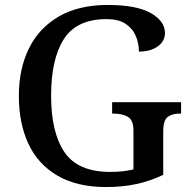

<svg xmlns="http://www.w3.org/2000/svg" viewBox="-20 -744 772 774"><path d="M408 10Q290 10 211.5 -36Q133 -82 94.5 -164.5Q56 -247 56 -358Q56 -466 96.5 -548.5Q137 -631 217 -677.5Q297 -724 414 -724Q530 -724 587.5 -691.5Q645 -659 645 -611Q645 -578 616 -557Q587 -536 540 -536Q540 -570 527 -600Q514 -630 485.5 -648.5Q457 -667 410 -667Q289 -667 237.5 -586.5Q186 -506 186 -358Q186 -210 240 -130.5Q294 -51 424 -51Q450 -51 474 -53.5Q498 -56 518 -61V-217Q518 -260 495.5 -273Q473 -286 439 -286H432V-332H710V-286H703Q674 -286 656 -272.5Q638 -259 638 -213V-39Q585 -14 529.5 -2Q474 10 408 10Z"/></svg>

Font: Noto Nastaliq Urdu Medium
Style: Regular
Weight: 500
Designer: Monotype Design Team (Patrick Giasson: type design, Kamal Mansour: OpenType code, Glenda Bellarosa). Updated by Simon Co
Foundry: Monotype Imaging Inc., Simon Cozens
Version: Version 3.007